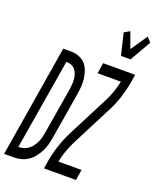

<svg xmlns="http://www.w3.org/2000/svg" viewBox="-217 -1084 964 1185"><g transform="rotate(20 264.5 -491.5)"><path d="M-42 0 79 -735H136Q162 -734 186 -724Q210 -714 225.5 -696.5Q241 -679 249.5 -655Q258 -631 261.5 -605.5Q265 -580 263 -554Q261 -528 257 -501L206 -195Q202 -172 196 -149Q190 -126 178.5 -103.5Q167 -81 151.5 -61Q136 -41 114.5 -26.5Q93 -12 69.5 -6Q46 0 23 0ZM26 -70Q42 -70 58.5 -74.5Q75 -79 89.5 -89.5Q104 -100 114.5 -114Q125 -128 132.5 -143.5Q140 -159 144 -174.5Q148 -190 151 -207L202 -513Q204 -530 205.5 -547Q207 -564 205.5 -581Q204 -598 198.5 -613.5Q193 -629 183.5 -641Q174 -653 158.5 -659Q143 -665 125 -665ZM429 -815 395 -957 431 -978 469 -874 543 -983 571 -953 492 -815ZM220 0 227 -46Q236 -99 253 -152Q270 -205 295 -255L430 -518Q449 -553 462 -590Q475 -627 483 -665H330L341 -735H551L544 -689Q535 -636 518.5 -583Q502 -530 476 -480L341 -217Q323 -182 310 -145Q297 -108 289 -70H441L430 0Z"/></g></svg>

Font: Iosevka Term Curly Oblique
Style: Regular
Weight: 400
Italic angle: -9°
Designer: Belleve Invis
Foundry: Belleve Invis
Version: Version 32.3.0